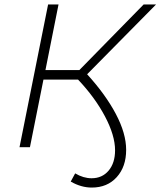

<svg xmlns="http://www.w3.org/2000/svg" viewBox="-20 -664 724 866"><path d="M373 -329Q456 -238 502.5 -150Q549 -62 549 12Q549 88 506.5 135Q464 182 394 182Q346 182 299 155L319 118Q356 140 393 140Q441 140 470 105.5Q499 71 499 14Q499 -53 453.5 -139Q408 -225 332 -305H176L115 0H68L197 -644H244L185 -348H338L628 -644H684Z"/></svg>

Font: Montserrat Ace
Style: Light Italic
Weight: 300
Italic angle: -11.3°
Designer: Julieta Ulanovsky
Foundry: Julieta Ulanovsky
Version: Version 1